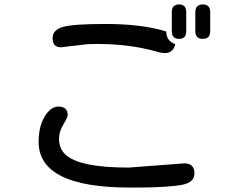

<svg xmlns="http://www.w3.org/2000/svg" viewBox="-20 -804 1040 865"><path d="M723 -565Q705 -565 684 -572Q563 -606 419 -606L374 -605L255 -591Q217 -591 217 -632Q217 -670 265 -683Q311 -696 456 -696Q621 -696 729 -662Q729 -619 770 -605Q760 -565 723 -565ZM203 -307Q223 -324 242 -324Q285 -324 285 -286Q285 -275 266 -244Q246 -212 246 -179Q246 -132 278 -105Q343 -49 559 -49L810 -68Q856 -68 856 -23Q856 17 803 28Q744 40 607 41H565Q154 41 154 -165Q154 -258 203 -307ZM754 -749Q754 -784 787 -784Q819 -784 819 -749V-663Q819 -629 787 -629Q754 -629 754 -663ZM860 -749Q860 -784 894 -784Q927 -784 927 -749V-663Q927 -629 894 -629Q860 -629 860 -663Z"/></svg>

Font: 寒蝉全圆体
Style: Regular
Weight: 400
Designer: Warren2060
      Designed by Motoya company      

      [Varela Round]
      Joe Prince(Latin component); Avraham Cornf
Foundry: ChillType
Version: Version 3.200